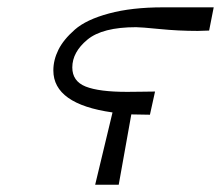

<svg xmlns="http://www.w3.org/2000/svg" viewBox="-20 -509 609 529"><path d="M127 -314.9Q127 -343.8 140.9 -371.8Q154.8 -399.9 186.3 -427.5Q217.8 -455.1 280.3 -471.9Q342.8 -488.8 429.2 -488.8H568.8L556.2 -424.8Q551.3 -424.8 540.5 -424.3Q529.8 -423.8 524.9 -423.8Q471.7 -423.8 419.9 -429Q368.2 -434.1 355 -434.1Q262.2 -434.1 220.7 -399.7Q179.2 -365.2 179.2 -323.2Q179.2 -285.2 216.1 -270.5Q252.9 -255.9 330.1 -255.9Q343.3 -255.9 368.7 -256.3Q394 -256.8 407.2 -256.8L393.1 -192.9L341.8 -193.8L307.1 0H242.2L290 -199.2Q127 -222.2 127 -314.9Z"/></svg>

Font: CMU Bright
Style: Oblique
Weight: 500
Italic angle: -12°
Version: Version 0.7.0